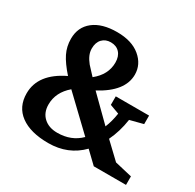

<svg xmlns="http://www.w3.org/2000/svg" viewBox="-158 -887 1089 1073"><g transform="rotate(30 386.5 -350.0)"><path d="M36 -166Q36 -292 188 -365Q140 -419 119 -461.5Q98 -504 98 -554Q98 -629 152.5 -672Q207 -715 304 -715Q399 -715 453.5 -669.5Q508 -624 508 -558Q508 -450 362 -372L510 -226Q528 -269 536 -323L476 -345V-400H691V-345L606 -323Q594 -242 562 -176L662 -81L773 -55V0H565L491 -71Q407 15 279 15Q164 15 100 -32Q36 -79 36 -166ZM173 -173Q173 -121 206 -90.5Q239 -60 294 -60Q384 -60 442 -118L241 -310Q173 -252 173 -173ZM226 -565Q226 -543 235 -522.5Q244 -502 261 -481L310 -428Q380 -484 380 -562Q380 -602 359 -625Q338 -648 302 -648Q268 -648 247 -626Q226 -604 226 -565Z"/></g></svg>

Font: Volkhov
Style: Bold
Weight: 700
Designer: Cyreal (www.cyreal.org)
Foundry: Cyreal (www.cyreal.org)
Version: Version 1.010